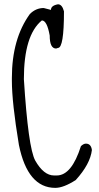

<svg xmlns="http://www.w3.org/2000/svg" viewBox="-20 -868 470 907"><path d="M253.9 -847.7Q273.4 -847.7 282.2 -814.5Q282.2 -641.6 253.9 -641.6L245.1 -638.7Q214.8 -638.7 214.8 -700.2Q202.1 -771.5 177.7 -771.5Q92.8 -702.1 92.8 -494.1Q113.3 -169.9 146.5 -109.4Q186.5 -39.1 235.4 -39.1H248Q318.4 -39.1 362.3 -177.7Q375 -189.5 385.7 -189.5Q410.2 -189.5 414.1 -159.2Q406.2 -92.8 337.9 -17.6Q280.3 19.5 241.2 19.5Q110.4 19.5 69.3 -183.6Q36.1 -383.8 36.1 -487.3V-500Q36.1 -684.6 121.1 -801.8Q149.4 -830.1 186.5 -830.1L220.7 -821.3Q220.7 -841.8 253.9 -847.7Z"/></svg>

Font: Sue Ellen Francisco
Style: Regular
Weight: 400
Designer: Kimberly Geswein
Foundry: Kimberly Geswein
Version: Version 1.002 2007